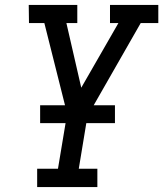

<svg xmlns="http://www.w3.org/2000/svg" viewBox="-20 -755 659 775"><path d="M130 0V-74H214L251 -296L159 -662H97L96 -735H292V-662H248L308 -401L458 -662H424V-735H619V-662H548L333 -286L298 -74H373V0ZM444 -258H142V-330H444Z"/></svg>

Font: Iosevka Etoile
Style: Italic
Weight: 400
Italic angle: -9°
Designer: Belleve Invis
Foundry: Belleve Invis
Version: Version 22.1.2; ttfautohint (v1.8.4)